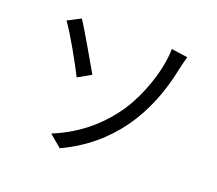

<svg xmlns="http://www.w3.org/2000/svg" viewBox="-125 -905 1250 1106"><g transform="rotate(20 500.0 -352.0)"><path d="M339 27C619 -104 771 -342 830 -638C834 -657 842 -690 850 -717L750 -731C750 -601 686 -427 617 -323C542 -211 431 -104 264 -36ZM124 -678C172 -612 254 -464 291 -390L371 -435C334 -498 246 -655 203 -719Z"/></g></svg>

Font: Spoqa Han Sans Neo Regular
Style: Regular
Weight: 400
Designer: [Spoqa Han Sans Neo] Dong-huui Kim  Younghwa Kang  Yujin Lee  [Noto Sans] Ryoko NISHIZUKA  (kana & ideographs); Paul D. 
Foundry: Spoqa (http://www.spoqa-han-sans.com)
Version: Version 1.000